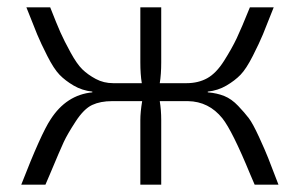

<svg xmlns="http://www.w3.org/2000/svg" viewBox="-20 -504 818 524"><path d="M547 -254V-252Q572 -250 592 -242Q612 -234 630 -215Q648 -196 659 -181.5Q670 -167 687 -130Q704 -93 712 -72.5Q720 -52 740 0H675Q671 -10 663 -28Q614 -147 587 -181Q550 -227 493 -228H416Q420 -204 420 -176V0H363V-176Q363 -198 368 -228H286Q254 -228 231.5 -217.5Q209 -207 186.5 -172.5Q164 -138 154 -116.5Q144 -95 116 -28Q108 -10 104 0H38Q92 -139 118 -178Q161 -245 232 -252V-254Q204 -257 181 -270.5Q158 -284 142.5 -300Q127 -316 109 -351.5Q91 -387 81.5 -410Q72 -433 52 -484H117Q135 -438 145 -415.5Q155 -393 172.5 -361Q190 -329 205 -314.5Q220 -300 241.5 -288.5Q263 -277 289 -277H367Q363 -301 363 -334V-484H420V-334Q420 -301 416 -277H489Q521 -277 545.5 -290.5Q570 -304 591.5 -338Q613 -372 626 -399.5Q639 -427 662 -484H727Q707 -433 697.5 -410Q688 -387 670 -351.5Q652 -316 636.5 -300Q621 -284 598 -270.5Q575 -257 547 -254Z"/></svg>

Font: Exo 2.0 Light
Style: Regular
Weight: 300
Designer: Natanael Gama
Version: Version 1.001;PS 001.001;hotconv 1.0.70;makeotf.lib2.5.58329